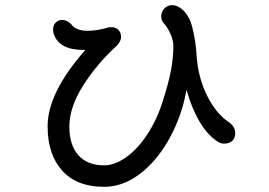

<svg xmlns="http://www.w3.org/2000/svg" viewBox="-20 -719 1040 742"><path d="M889 -205Q889 -184 877 -174Q865 -164 846 -164Q833 -164 824 -170Q783 -195 751.5 -248.5Q720 -302 701 -372Q693 -332 687 -311Q662 -224 616 -152.5Q570 -81 509.5 -39Q449 3 382 3Q277 3 220.5 -59.5Q164 -122 164 -231Q164 -361 310 -526H303Q209 -526 188 -587Q185 -596 185 -606Q186 -623 196 -632.5Q206 -642 220 -642Q230 -642 240.5 -636.5Q251 -631 258 -622Q264 -613 280 -606.5Q296 -600 318 -600Q356 -600 399 -613Q401 -614 411 -614Q427 -614 437.5 -603.5Q448 -593 448 -576Q448 -568 443.5 -559Q439 -550 432 -543Q356 -474 302 -389.5Q248 -305 248 -230Q248 -158 283 -119Q318 -80 382 -80Q423 -80 467 -111Q511 -142 548.5 -198.5Q586 -255 609 -328Q632 -399 641 -448.5Q650 -498 650 -541Q650 -562 639 -587.5Q628 -613 613 -629Q603 -639 603 -658Q604 -675 616 -687Q628 -699 645 -699Q657 -699 665 -695Q685 -686 700 -665.5Q715 -645 722 -618Q737 -561 740 -501Q746 -418 781 -348Q816 -278 867 -245Q877 -238 883 -227.5Q889 -217 889 -205Z"/></svg>

Font: Tsukimi Rounded Medium
Style: Regular
Weight: 500
Designer: Takashi Funayama
Foundry: Takashi Funayama
Version: Version 1.032; ttfautohint (v1.8.3)